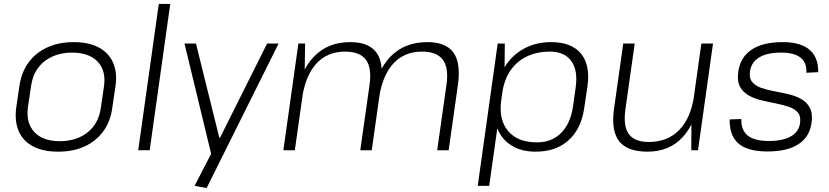

<svg xmlns="http://www.w3.org/2000/svg" viewBox="-20 -760 4190 971"><path d="M274 7Q198 7 147.5 -19.5Q97 -46 75 -96Q53 -146 62 -216L78 -324Q88 -394 124 -443.5Q160 -493 218.5 -520Q277 -547 352 -547Q428 -547 478.5 -520.5Q529 -494 551.5 -444Q574 -394 564 -324L548 -216Q539 -146 502.5 -96Q466 -46 408 -19.5Q350 7 274 7ZM282 -46Q368 -46 424 -91.5Q480 -137 490 -216L506 -324Q517 -403 473.5 -448.5Q430 -494 344 -494Q288 -494 243.5 -473.5Q199 -453 171.5 -415Q144 -377 137 -324L121 -216Q111 -138 154 -92Q197 -46 282 -46Z M841 -740 737 0H679L783 -740Z M964 180 1062 -10 1050 27 913 -540H971L1089 -64H1093L1331 -540H1389L1025 191Z M2238 -332Q2250 -417 2219.5 -458Q2189 -499 2114 -499Q2025 -499 1969.5 -439Q1914 -379 1897 -265L1856 -201L1865 -265Q1884 -401 1955 -474Q2026 -547 2141 -547Q2235 -547 2273 -494.5Q2311 -442 2296 -332L2249 0H2191ZM1489 -540H1523L1520 -346L1471 0H1413ZM1849 -332Q1861 -417 1830.5 -458Q1800 -499 1725 -499Q1636 -499 1580.5 -439Q1525 -379 1508 -265L1467 -201L1477 -265Q1498 -402 1568.5 -474.5Q1639 -547 1751 -547Q1845 -547 1883.5 -494.5Q1922 -442 1907 -332L1860 0H1802Z M2689 7Q2617 7 2567 -24Q2517 -55 2495 -111.5Q2473 -168 2483 -245L2491 -301Q2502 -377 2539.5 -432Q2577 -487 2635.5 -517Q2694 -547 2767 -547Q2870 -547 2918 -489Q2966 -431 2951 -324L2935 -216Q2920 -109 2856 -51Q2792 7 2689 7ZM2497 -540H2533L2531 -367L2454 180H2396ZM2696 -40Q2771 -40 2818.5 -88.5Q2866 -137 2878 -223L2891 -315Q2904 -403 2869.5 -451Q2835 -499 2761 -499Q2695 -499 2643.5 -474Q2592 -449 2560.5 -402Q2529 -355 2520 -289L2515 -254Q2501 -155 2549.5 -97.5Q2598 -40 2696 -40Z M3143 -208Q3131 -122 3160 -82Q3189 -42 3261 -42Q3356 -42 3415 -102.5Q3474 -163 3490 -275L3531 -339L3521 -275Q3500 -140 3432.5 -66.5Q3365 7 3255 7Q3153 7 3111.5 -45.5Q3070 -98 3085 -208L3132 -540H3190ZM3510 0H3476L3477 -184L3527 -540H3586Z M3861 6Q3762 6 3715.5 -33.5Q3669 -73 3670 -156L3729 -158Q3728 -101 3762 -74Q3796 -47 3869 -47Q3938 -47 3979 -70Q4020 -93 4026 -137Q4031 -172 4015 -191Q3999 -210 3969 -220Q3939 -230 3903 -237Q3867 -244 3831 -252.5Q3795 -261 3766 -277.5Q3737 -294 3722 -322.5Q3707 -351 3714 -400Q3725 -472 3782 -509.5Q3839 -547 3939 -547Q4029 -547 4074 -508.5Q4119 -470 4118 -395L4058 -392Q4061 -443 4028.5 -468.5Q3996 -494 3931 -494Q3860 -494 3820 -470Q3780 -446 3773 -400Q3768 -365 3784 -345.5Q3800 -326 3830 -315.5Q3860 -305 3896 -298.5Q3932 -292 3968 -283.5Q4004 -275 4032.5 -259Q4061 -243 4076 -214Q4091 -185 4084 -137Q4074 -67 4017.5 -30.5Q3961 6 3861 6Z"/></svg>

Font: Pathway Extreme 8pt Thin 12pt
Style: Italic
Weight: 100
Italic angle: -8°
Version: Version 1.001;gftools[0.9.26]